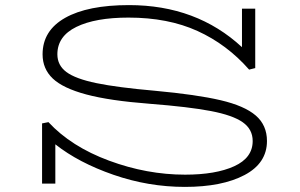

<svg xmlns="http://www.w3.org/2000/svg" viewBox="-20 -720 1176 753"><path d="M1027 -167Q1027 -80 939 -33.5Q851 13 705 13Q562 13 425 -34.5Q288 -82 197 -154V0H145V-236L170 -241Q259 -145 407.5 -90Q556 -35 706 -35Q826 -35 898.5 -68Q971 -101 971 -167Q971 -213 932 -240.5Q893 -268 807 -284.5Q721 -301 567 -313Q410 -325 318.5 -349.5Q227 -374 187 -412Q147 -450 147 -507Q147 -600 235.5 -650Q324 -700 486 -700Q751 -700 929 -535V-686H981V-453L957 -447Q870 -546 754.5 -598.5Q639 -651 484 -651Q354 -651 279.5 -614.5Q205 -578 205 -507Q205 -464 240.5 -437.5Q276 -411 358 -394Q440 -377 588 -364Q751 -349 845 -327Q939 -305 983 -267Q1027 -229 1027 -167Z"/></svg>

Font: BioRhyme Expanded Light
Style: Regular
Weight: 300
Width: 7
Designer: Aoife Mooney
Foundry: Aoife Mooney Type
Version: Version 1.000